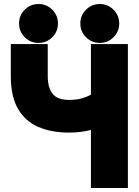

<svg xmlns="http://www.w3.org/2000/svg" viewBox="-20 -944 696 964"><path d="M325.7 -278.3Q238.3 -278.3 172.6 -306.6Q106.9 -335 70.6 -397.2Q34.2 -459.5 34.2 -562V-722.7H219.7V-562Q219.7 -504.4 243.9 -473.4Q268.1 -442.4 325.7 -442.4Q364.7 -442.4 391.8 -450.4Q418.9 -458.5 436.5 -469.2V-722.7H622.1V0H436.5V-291.5Q414.1 -285.6 386.5 -282Q358.9 -278.3 325.7 -278.3ZM383.3 -826.2Q383.3 -866.7 411.9 -895.3Q440.4 -923.8 481 -923.8Q521.5 -923.8 550 -895.3Q578.6 -866.7 578.6 -826.2Q578.6 -785.6 550 -757.1Q521.5 -728.5 481 -728.5Q440.4 -728.5 411.9 -757.1Q383.3 -785.6 383.3 -826.2ZM75.7 -826.2Q75.7 -866.7 104.2 -895.3Q132.8 -923.8 173.3 -923.8Q213.9 -923.8 242.4 -895.3Q271 -866.7 271 -826.2Q271 -785.6 242.4 -757.1Q213.9 -728.5 173.3 -728.5Q132.8 -728.5 104.2 -757.1Q75.7 -785.6 75.7 -826.2Z"/></svg>

Font: Giphurs Black
Style: Regular
Weight: 900
Version: Version 0.920; ttfautohint (v1.8.4.7-5d5b)